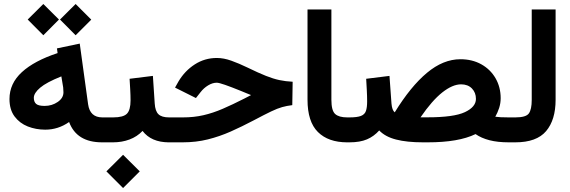

<svg xmlns="http://www.w3.org/2000/svg" viewBox="-20 -725 2903 978"><path d="M285.6 -625.5 365.2 -704.6 444.8 -625 365.2 -545.4ZM121.1 -625.5 200.7 -704.6 280.3 -625.5 200.7 -545.4ZM28.3 -220.7Q28.3 -299.8 91.6 -357.7Q154.8 -415.5 273.4 -454.6L270 -478.5L386.2 -502.9L428.7 -194.3Q438 -127 501.5 -127H516.6V0H499.5Q370.6 0 332 -103.5Q276.4 -64.5 210.4 -64.5Q163.1 -64.5 121.6 -80.8Q80.1 -97.2 54.2 -131.8Q28.3 -166.5 28.3 -220.7ZM292.5 -335.9Q216.8 -305.7 184.6 -278.3Q152.3 -251 152.3 -226.6Q152.3 -206.1 164.1 -195.8Q175.8 -185.5 207.5 -185.5Q244.6 -185.5 273.9 -205.6Q303.2 -225.6 303.2 -254.9Q303.2 -267.6 301.8 -279.8Z M852.1 0H840.3Q750.5 0 706.1 -58.1Q678.2 -28.8 639.6 -14.4Q601.1 0 556.2 0H497.1V-127H556.2Q608.4 -127 626.7 -146Q645 -165 645 -213.4Q645 -239.7 643.3 -268.6Q641.6 -297.4 640.1 -323.7L758.8 -338.4L768.1 -197.8Q770.5 -159.2 787.1 -143.1Q803.7 -127 841.3 -127H852.1ZM522 147.9 606.9 63.5 691.9 147.9 606.9 232.9Z M832.5 0V-127H912.1Q967.8 -127 1016.4 -138.2Q1064.9 -149.4 1114.7 -170.9Q1164.6 -192.4 1224.1 -222.7L1258.8 -240.7Q1250.5 -243.7 1240 -248.3Q1229.5 -252.9 1207.5 -261.7Q1158.2 -281.7 1126.7 -292.7Q1095.2 -303.7 1084 -303.7Q1062.5 -303.7 1040 -290Q1017.6 -276.4 1001.5 -255.4L978 -225.6L871.6 -278.8L889.2 -310.1Q921.4 -364.3 972.2 -397Q1022.9 -429.7 1084.5 -429.7Q1119.6 -429.7 1158.4 -415.8Q1197.3 -401.9 1240.7 -380.9Q1296.9 -353.5 1334.5 -338.6Q1372.1 -323.7 1403.1 -317.1Q1434.1 -310.5 1470.7 -308.6L1468.8 -189.5Q1440.4 -186 1417 -179.4Q1393.6 -172.9 1360.8 -157.2Q1328.1 -141.6 1272 -111.8Q1211.9 -80.1 1155 -54.9Q1098.1 -29.8 1038.6 -14.9Q979 0 910.6 0Z M1760.7 0H1748.5Q1652.3 0 1599.4 -52.5Q1546.4 -105 1546.4 -217.3V-676.8H1668V-216.8Q1668 -161.6 1687.3 -144.3Q1706.5 -127 1748.5 -127H1760.7Z M1990.7 -152.8Q2071.8 -284.7 2154.8 -354Q2237.8 -423.3 2325.2 -423.3Q2385.3 -423.3 2431.6 -397.5Q2478 -371.6 2504.2 -326.4Q2530.3 -281.2 2530.3 -224.6Q2530.3 -199.2 2522.5 -175Q2514.6 -150.9 2502.9 -130.4Q2513.2 -128.9 2530 -127.9Q2546.9 -127 2570.8 -127H2585.4V0H2570.8Q2515.1 0 2473.4 -10.7Q2431.6 -21.5 2402.3 -42Q2315.9 0 2159.2 0H2134.3Q2052.7 0 1997.6 -14.2Q1942.4 -28.3 1911.6 -60.5Q1884.8 -30.3 1849.1 -15.1Q1813.5 0 1760.7 0H1741.2V-127H1760.3Q1799.3 -127 1818.6 -134.5Q1837.9 -142.1 1844 -159.9Q1850.1 -177.7 1850.1 -208.5Q1850.1 -235.4 1848.4 -266.4Q1846.7 -297.4 1845.2 -323.7L1963.9 -338.4L1974.1 -197.3Q1977.1 -163.1 1990.7 -152.8ZM2157.2 -127.4Q2292 -127.4 2348.1 -153.8Q2404.3 -180.2 2404.3 -221.2Q2404.3 -253.4 2383.8 -274.4Q2363.3 -295.4 2328.6 -295.4Q2285.2 -295.4 2232.9 -254.2Q2180.7 -212.9 2122.1 -127.4Z M2565.9 0V-127H2605.5Q2659.2 -127 2673.8 -147.2Q2688.5 -167.5 2688.5 -216.3V-676.8H2810.1V-216.8Q2810.1 -114.3 2761.7 -57.1Q2713.4 0 2605 0Z"/></svg>

Font: Vazir FD
Style: Bold-FD
Weight: 700
Designer: Saber Rastikerdar
Foundry: Saber Rastikerdar
Version: Version 30.1.0